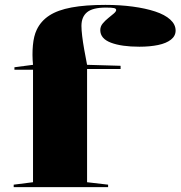

<svg xmlns="http://www.w3.org/2000/svg" viewBox="-20 -765 738 785"><path d="M36 0V-10L115 -20V-480H39V-490L115 -500Q111 -541 114.5 -579.5Q118 -618 130 -643Q147 -679 181.5 -701.5Q216 -724 272.5 -734.5Q329 -745 411 -745Q471 -745 523 -738Q575 -731 614.5 -718Q654 -705 676 -685Q698 -665 698 -640Q698 -618 679 -603Q660 -588 626.5 -581Q593 -574 550 -574Q477 -574 433.5 -590.5Q390 -607 390 -642Q390 -657 400 -669Q410 -681 422.5 -691Q435 -701 445 -709.5Q455 -718 455 -724Q455 -730 446 -732Q437 -734 413 -734Q359 -734 336 -715Q313 -696 313 -659Q313 -643 316 -617.5Q319 -592 324.5 -561.5Q330 -531 336 -500L473 -496V-483H336V-20L422 -10V0Z"/></svg>

Font: Kalnia SemiExpanded Medium
Style: Regular
Weight: 500
Width: 6
Designer: Frida Medrano
Foundry: Frida Medrano
Version: Version 1.105